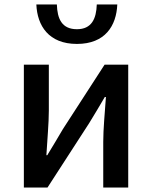

<svg xmlns="http://www.w3.org/2000/svg" viewBox="-20 -841 682 861"><path d="M87 0H193L380 -289C400 -321 430 -372 450 -406H455C450 -335 443 -262 443 -205V0H555V-551H449L262 -262C243 -229 212 -178 192 -145H188C192 -215 199 -288 199 -345V-551H87ZM325 -644C452 -644 502 -726 506 -821H414C412 -757 391 -710 325 -710C257 -710 237 -757 235 -821H143C147 -726 198 -644 325 -644Z"/></svg>

Font: Noto Sans CJK SC Medium
Style: Regular
Weight: 500
Designer: Ryoko NISHIZUKA 西塚涼子 (kana, bopomofo & ideographs); Paul D. Hunt (Latin, Greek & Cyrillic); Sandoll Communications 산돌커뮤니
Foundry: Adobe
Version: Version 2.004;hotconv 1.0.118;makeotfexe 2.5.65603